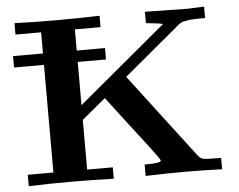

<svg xmlns="http://www.w3.org/2000/svg" viewBox="-50 -746 1001 805"><g transform="rotate(-5 450.5 -343.0)"><path d="M21 -501V-549H147V-638H39V-686Q128 -683 214 -683Q306 -683 397 -686V-638H289V-549H408V-501H289V-319L659 -628Q646 -633 588 -638V-686L767 -683L837 -686V-638Q818 -638 803 -637.5Q788 -637 778 -636.5Q768 -636 758.5 -633.5Q749 -631 745 -631Q741 -631 734 -626.5Q727 -622 726 -621.5Q725 -621 717.5 -614.5Q710 -608 709 -607L486 -421L753 -70Q765 -54 776.5 -51Q788 -48 832 -48H853V0Q766 -3 707 -3Q620 -3 531 0V-48H536Q600 -48 600 -59Q600 -64 552 -127Q470 -233 389 -340L289 -257V-48H397V0Q306 -3 215 -3Q128 -3 39 0V-48H147V-501Z"/></g></svg>

Font: CMU Serif
Style: Bold
Weight: 700
Version: Version 0.7.0